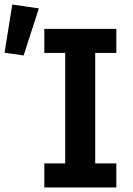

<svg xmlns="http://www.w3.org/2000/svg" viewBox="-38 -825 585 845"><path d="M157 0V-106H249V-592H157V-698H474V-592H381V-106H474V0ZM66 -581 -18 -593 16 -805 133 -788Z"/></svg>

Font: IBM Plex Sans SmBld
Style: Regular
Weight: 600
Designer: Mike Abbink, Paul van der Laan, Pieter van Rosmalen
Foundry: Bold Monday
Version: Version 3.005